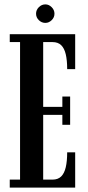

<svg xmlns="http://www.w3.org/2000/svg" viewBox="-20 -856 402 876"><path d="M24.5 0V-36.5H71.5V-664H24.5V-700H323V-540.5H286.5Q286.5 -581 280 -608.5Q273.5 -636 259 -650Q244.5 -664 219.5 -664H177V-368.5H264.5V-415.5H300V-286.5H264.5V-332H177V-36.5H219.5Q244.5 -36.5 259 -50.8Q273.5 -65 280 -92.8Q286.5 -120.5 286.5 -161H323V0ZM187 -751.5Q170 -751.5 157.2 -764Q144.5 -776.5 144.5 -793.5Q144.5 -810.5 157.2 -823.2Q170 -836 187 -836Q203 -836 215.8 -823.2Q228.5 -810.5 228.5 -793.5Q228.5 -776.5 215.8 -764Q203 -751.5 187 -751.5Z"/></svg>

Font: Imbue Thin 10pt SemiBold
Style: Regular
Weight: 600
Version: Version 1.102